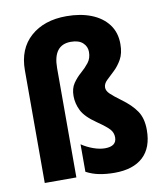

<svg xmlns="http://www.w3.org/2000/svg" viewBox="-86 -835 781 915"><g transform="rotate(-10 304.5 -377.5)"><path d="M528 -590Q528 -545 511.5 -516Q495 -487 474 -467.5Q453 -448 436.5 -432Q420 -416 420 -398Q420 -382 436 -366.5Q452 -351 486 -326Q533 -292 557 -256.5Q581 -221 581 -165Q581 -79 533 -34.5Q485 10 395 10Q356 10 322 3.5Q288 -3 258 -19V-152Q283 -135 313.5 -124Q344 -113 370 -113Q426 -113 426 -156Q426 -178 412 -194.5Q398 -211 353 -242Q299 -279 282 -313.5Q265 -348 265 -384Q265 -421 281.5 -445Q298 -469 319.5 -487.5Q341 -506 357.5 -527Q374 -548 374 -579Q374 -605 354.5 -623Q335 -641 297 -641Q211 -641 211 -529V0H58V-545Q58 -649 123.5 -707Q189 -765 297 -765Q365 -765 417 -744.5Q469 -724 498.5 -685Q528 -646 528 -590Z"/></g></svg>

Font: Noto Sans Lao Condensed ExtraBold
Style: Regular
Weight: 800
Width: 3
Designer: Monotype Design Team
Foundry: Monotype Imaging Inc.
Version: Version 2.003; ttfautohint (v1.8.4.7-5d5b)